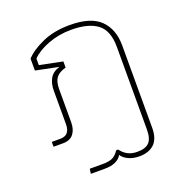

<svg xmlns="http://www.w3.org/2000/svg" viewBox="-134 -663 908 970"><g transform="rotate(-20 320.5 -178.0)"><path d="M452 194Q418 194 393 182Q368 170 357 152Q347 171 324 182Q301 193 266 193H190L194 167H267Q296 167 315.5 158.5Q335 150 351 125H362Q377 146 398.5 157.5Q420 169 450 169Q494 169 513.5 148.5Q533 128 533 79V-365Q533 -453 485 -489Q437 -525 345 -525Q278 -525 219.5 -502.5Q161 -480 131 -448V-413L254 -388V-355Q217 -345 201.5 -324.5Q186 -304 186 -264V-86Q186 -47 167.5 -23.5Q149 0 111 0H60V-26H106Q158 -26 158 -86V-267Q158 -304 173.5 -331Q189 -358 226 -369L103 -394V-458Q136 -494 199 -522Q262 -550 346 -550Q460 -550 510.5 -499.5Q561 -449 561 -362V80Q561 139 532 166.5Q503 194 452 194Z"/></g></svg>

Font: Kanit Thin
Style: Regular
Weight: 250
Designer: Katatrad Team
Foundry: CadsonDemak
Version: Version 2.000; ttfautohint (v1.8.3)